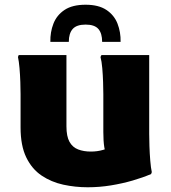

<svg xmlns="http://www.w3.org/2000/svg" viewBox="-20 -780 723 812"><path d="M351 12Q298 12 247.5 1Q197 -10 156 -37.5Q115 -65 91 -114.5Q67 -164 67 -241V-382Q67 -402 66 -432.5Q65 -463 62.5 -492Q60 -521 56 -539L59 -547H261V-246Q261 -203 274 -180Q287 -157 310.5 -148Q334 -139 364 -139Q392 -139 415.5 -146Q439 -153 458 -159L431 -117Q425 -133 421 -158Q417 -183 417 -222V-382Q417 -402 416 -432.5Q415 -463 412.5 -492Q410 -521 405 -539L409 -547H611V-213Q611 -193 612 -162Q613 -131 615.5 -100.5Q618 -70 622 -52L619 -44Q584 -29 541 -16.5Q498 -4 449.5 4Q401 12 351 12ZM342 -760Q397 -760 430 -738Q463 -716 477 -680Q491 -644 490 -603H412Q412 -639 396 -657.5Q380 -676 342 -676Q304 -676 287.5 -657.5Q271 -639 271 -603H193Q192 -644 206 -680Q220 -716 253 -738Q286 -760 342 -760Z"/></svg>

Font: Kufam ExtraBold
Style: Regular
Weight: 800
Designer: Wael Morcos, Artur Schmal
Foundry: Original Type
Version: Version 1.300; ttfautohint (v1.8.3)